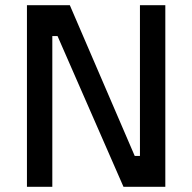

<svg xmlns="http://www.w3.org/2000/svg" viewBox="-20 -714 735 734"><path d="M83 0V-694H247L495 -118H515V-694H612V0H452L200 -576H180V0Z"/></svg>

Font: TypoPRO Titillium Text
Style: 600 wt
Weight: 600
Designer: Accademia di Belle Arti di Urbino and others
Foundry: Accademia di Belle Arti di Urbino and others.
Version: Version 25.000